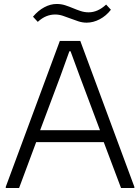

<svg xmlns="http://www.w3.org/2000/svg" viewBox="-20 -946 705 966"><path d="M146 -862Q172 -893 203 -909.5Q234 -926 265 -926Q288 -926 308 -919.5Q328 -913 347 -905Q366 -897 385.5 -890.5Q405 -884 426 -884Q472 -884 514 -923L538 -897Q514 -866 481.5 -849Q449 -832 416 -832Q395 -832 375 -838.5Q355 -845 335.5 -852.5Q316 -860 296.5 -866.5Q277 -873 257 -873Q235 -873 213.5 -864.5Q192 -856 170 -836ZM483 -291 381 -563 335 -688H329L284 -563L182 -291ZM9 -6 281 -740H384L656 -6V0H589L502 -231H162L76 0H9Z"/></svg>

Font: EncodeSans
Style: Light
Weight: 300
Designer: Pablo Impallari, Andres Torresi
Foundry: Pablo Impallari, Andres Torresi
Version: Version 1.000; ttfautohint (v1.4.1)